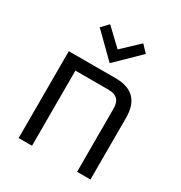

<svg xmlns="http://www.w3.org/2000/svg" viewBox="-175 -872 936 995"><g transform="rotate(30 293.0 -374.0)"><path d="M80.1 0V-519.9H360.3Q509.8 -519.9 509.8 -369.7V0H429.8V-379.7Q429.8 -449.8 359.7 -449.8H160.1V0ZM157.1 -707 195.9 -748 294.6 -654.2 394 -748 432.8 -707 294.6 -571.9Z"/></g></svg>

Font: Oxanium ExtraLight
Style: Regular
Weight: 200
Designer: Severin Meyer
Version: Version 2.000